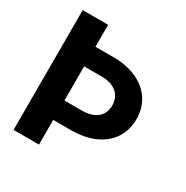

<svg xmlns="http://www.w3.org/2000/svg" viewBox="-166 -869 981 1010"><g transform="rotate(30 324.5 -364.0)"><path d="M205.1 -727.5V0H50.6V-727.5ZM311.1 -594.1Q396.7 -594.1 457.9 -565.4Q519.1 -536.7 550.9 -486.3Q582.6 -435.9 582.6 -371.7Q582.6 -306.9 551 -256.8Q519.4 -206.6 458.1 -178.2Q396.7 -149.8 311.1 -149.8H122.5V-267.8H311.1Q353.3 -267.8 381.4 -281.3Q409.6 -294.8 422.9 -317.8Q436.3 -340.7 436.3 -369.7Q436.3 -399.5 422.9 -423.3Q409.6 -447.1 381.4 -461Q353.3 -475 311.1 -475H122.5V-594.1Z"/></g></svg>

Font: Intratopia Thin
Style: Regular
Weight: 100
Designer: Rasmus Andersson
Foundry: rsms
Version: Version 3.000;Glyphs 3.2.3 (3260)